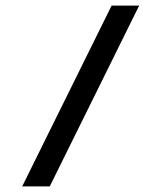

<svg xmlns="http://www.w3.org/2000/svg" viewBox="-20 -651 575 683"><path d="M59 12 377 -631H475L157 12Z"/></svg>

Font: Pixelify Sans Medium
Style: Regular
Weight: 500
Designer: Stefie Justprince
Foundry: Typecalism Foundryline
Version: Version 1.000;February 13, 2025;FontCreator 15.0.0.3015 64-b